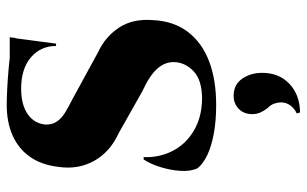

<svg xmlns="http://www.w3.org/2000/svg" viewBox="-191 -461 914 572"><g transform="rotate(-90 266.0 -175.0)"><path d="M240 -612Q257 -612 287.5 -610.5Q318 -609 350.5 -606Q383 -603 408 -599.5Q433 -596 439 -593L422 -465H415Q415 -511 381 -540Q347 -569 288 -569Q240 -569 212 -549.5Q184 -530 181 -497Q180 -477 190 -462.5Q200 -448 217.5 -437.5Q235 -427 255 -417L398 -339Q443 -318 470 -277Q497 -236 492 -175Q489 -115 457.5 -73Q426 -31 370.5 -9.5Q315 12 239 12Q192 12 154 5Q116 -2 90 -14.5Q64 -27 51 -43Q41 -64 43 -94.5Q45 -125 54.5 -155Q64 -185 77 -204H84Q82 -159 101.5 -119.5Q121 -80 161 -55.5Q201 -31 257 -30Q314 -30 340.5 -56Q367 -82 367 -115Q367 -142 346.5 -164.5Q326 -187 280 -208L156 -278Q99 -304 72.5 -352Q46 -400 55 -459Q61 -509 85 -543Q109 -577 148.5 -594.5Q188 -612 240 -612ZM441 -603 439 -586H320V-603ZM212 120Q212 94 228 79Q244 64 266 64Q300 64 317.5 89.5Q335 115 335 149Q335 199 302.5 230Q270 261 217 262L214 252Q228 246 237.5 233.5Q247 221 247 205Q247 196 243.5 185.5Q240 175 230 165Q222 155 217 144Q212 133 212 120Z"/></g></svg>

Font: Cinzel ExtraBold
Style: Regular
Weight: 800
Designer: Natanael Gama
Version: Version 2.000